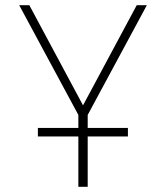

<svg xmlns="http://www.w3.org/2000/svg" viewBox="-20 -720 640 740"><path d="M126 -194V-227H473V-194ZM282 0V-277L54 -700H93L300 -314L507 -700H546L318 -277V0Z"/></svg>

Font: Overpass Thin
Style: Regular
Weight: 250
Designer: Delve Withrington, Dave Bailey, Thomas Jockin
Foundry: Delve Fonts LLC
Version: Version 4.000